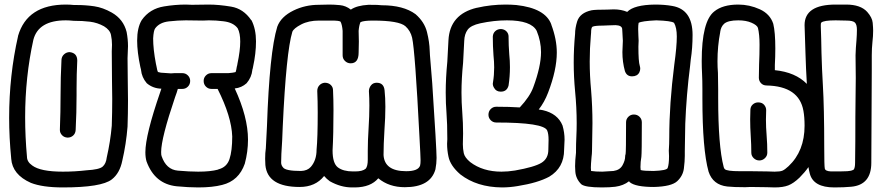

<svg xmlns="http://www.w3.org/2000/svg" viewBox="-20 -820 3860 840"><path d="M276 -218H275Q260 -219 251 -229Q242 -239 242 -251V-254Q245 -330 245 -405.5Q245 -481 249 -559Q250 -573 260.5 -582.5Q271 -592 285 -592Q318 -588 318 -555Q315 -494 315 -434V-404Q315 -328 311 -251Q310 -236 300 -227Q290 -218 276 -218ZM255 0Q166 0 115 -20Q34 -56 29 -126V-127Q20 -218 20 -305Q20 -490 59 -662V-663Q99 -800 268 -800Q286 -800 305 -798H318Q355 -798 392.5 -792.5Q430 -787 469 -765Q520 -736 534 -680Q540 -648 540 -618L538 -565Q538 -515 539 -466Q540 -424 540 -381Q540 -324 538 -266Q532 -190 515 -117Q504 -62 469 -35Q424 0 255 0ZM255 -69Q308 -69 359 -75Q414 -78 429 -91Q444 -104 447 -131Q463 -201 469 -270Q471 -329 471 -387L470 -465Q469 -514 469 -595L470 -624Q470 -646 465.5 -667.5Q461 -689 435 -705Q406 -721 374 -725Q342 -729 301 -729Q283 -731 268 -731Q148 -731 126 -646Q90 -483 90 -307Q90 -222 98 -134Q98 -112 121 -96Q157 -69 255 -69Z M847 -69Q901 -69 934 -78Q935 -78 935 -79Q972 -88 984 -124Q996 -160 996 -223Q993 -310 932 -431H905Q891 -431 881 -441Q871 -451 871 -466Q871 -480 881 -490Q891 -500 905 -500H979Q1002 -502 1008 -504L1011 -505Q1014 -514 1016 -528Q1018 -534 1019 -542Q1031 -599 1031 -638Q1031 -675 1020 -696Q1001 -722 957 -727Q926 -731 894 -731L868 -730L793 -731Q760 -731 719 -726.5Q678 -722 659 -696Q652 -687 650 -652Q650 -605 662 -542L665 -528Q668 -510 671 -505L684 -502L728 -499Q736 -499 743 -500H778Q792 -500 802 -490Q812 -480 812 -466Q812 -451 802 -441Q792 -431 778 -431H758Q754 -416 746 -395Q685 -215 685 -155Q685 -141 687 -137Q707 -78 758 -73.5Q809 -69 847 -69ZM847 0Q805 0 753 -5Q657 -15 621 -114Q616 -131 616 -154Q616 -229 681 -417Q683 -425 686 -432Q649 -433 622 -456Q600 -482 597 -514V-515L594 -527Q580 -593 580 -642Q580 -699 600 -732Q635 -782 698 -792Q746 -800 793 -800L820 -799L893 -800Q937 -800 991 -791Q1045 -782 1079 -732H1080Q1100 -693 1100 -639Q1100 -586 1087 -527Q1086 -520 1084 -515V-514Q1081 -482 1059 -456Q1037 -436 1007 -433Q1065 -308 1065 -209Q1065 -156 1051 -104Q1025 -29 952 -11Q910 0 847 0Z M1534 0H1520Q1471 0 1423 -27Q1409 -37 1398 -50Q1360 -2 1291 -2Q1150 -2 1141 -98L1140 -125Q1140 -152 1143 -171L1148 -269Q1159 -592 1193 -703Q1209 -747 1264 -774Q1315 -799 1375 -799L1421 -800Q1442 -800 1467.5 -797.5Q1493 -795 1515 -778Q1541 -796 1592 -799Q1640 -799 1650 -797Q1745 -797 1798 -758Q1837 -724 1848 -680Q1859 -636 1860 -598L1861 -579Q1865 -537 1871 -456Q1890 -168 1890 -129Q1890 -105 1885 -79Q1863 -1 1751 -1Q1682 -1 1635 -40Q1602 -1 1534 0ZM1534 -70Q1566 -70 1580 -82Q1589 -93 1589 -121V-160Q1589 -203 1592.5 -257.5Q1596 -312 1596 -358Q1596 -391 1594 -421Q1594 -435 1603 -446.5Q1612 -458 1628 -458Q1659 -458 1662.5 -425Q1666 -392 1666 -353Q1666 -306 1662 -252Q1658 -187 1658 -142Q1662 -71 1757 -71Q1810 -71 1818 -96Q1820 -104 1820 -119Q1820 -134 1815 -224Q1796 -597 1783 -655Q1776 -685 1754 -705Q1726 -730 1612 -730Q1571 -730 1557 -723Q1551 -709 1549 -685Q1550 -667 1550 -638Q1550 -609 1549 -590Q1549 -543 1514 -543Q1500 -543 1489.5 -553Q1479 -563 1479 -578V-685Q1477 -711 1470 -725Q1465 -730 1431 -730H1376Q1330 -730 1297.5 -713Q1265 -696 1259 -681Q1232 -592 1217 -266Q1215 -204 1211 -147L1210 -109Q1210 -97 1218 -88Q1228 -72 1297 -72Q1325 -73 1340 -90Q1365 -119 1365 -165Q1370 -216 1370 -328Q1370 -377 1368 -422Q1368 -437 1377.5 -447Q1387 -457 1401 -458Q1417 -458 1427 -448.5Q1437 -439 1437 -425Q1439 -383 1439 -338Q1439 -233 1435 -162Q1435 -105 1458.5 -87.5Q1482 -70 1524 -70Z M2171 -419Q2151 -419 2142 -435Q2136 -444 2136 -454L2137 -461Q2142 -491 2142 -525Q2142 -550 2139 -578Q2136 -618 2136 -660Q2137 -675 2147 -684Q2157 -693 2172 -693Q2187 -692 2196 -682.5Q2205 -673 2205 -660V-657Q2205 -622 2208 -583Q2211 -554 2211 -526Q2211 -486 2205 -446Q2198 -419 2171 -419ZM2176 0Q2066 -1 1994 -57Q1950 -95 1942 -135Q1936 -163 1936 -191L1937 -211Q1937 -280 1933.5 -324Q1930 -368 1930 -415Q1930 -479 1937 -550L1942 -644Q1948 -758 2066 -786H2067Q2128 -800 2192 -800Q2215 -800 2239 -798Q2366 -784 2392 -713V-712Q2416 -648 2416 -590Q2416 -514 2378 -415Q2362 -373 2337 -341L2355 -338Q2420 -323 2441 -271Q2450 -240 2450 -209L2448 -165Q2448 -86 2383 -47Q2333 -20 2245 -6Q2210 0 2176 0ZM2174 -69Q2202 -69 2233 -74Q2318 -89 2348.5 -107.5Q2379 -126 2379 -165L2380 -208Q2380 -235 2374 -249Q2359 -284 2151 -284Q2137 -284 2127 -294Q2117 -304 2117 -318Q2117 -333 2127 -343Q2137 -353 2151 -353Q2209 -353 2254 -350Q2298 -397 2313 -438Q2347 -530 2347 -592Q2347 -639 2328 -685Q2304 -731 2198 -731Q2142 -731 2081 -718Q2040 -709 2026 -690Q2012 -671 2011 -641L2006 -545Q1999 -475 1999 -415Q1999 -372 2002.5 -327.5Q2006 -283 2006 -236L2005 -189Q2005 -169 2009 -150Q2013 -131 2037 -111Q2092 -69 2174 -69Z M2615 -69 2664 -72Q2692 -76 2703.5 -97Q2715 -118 2715 -135Q2715 -141 2717 -146Q2719 -156 2719 -285Q2719 -299 2729 -309Q2739 -319 2753 -319Q2768 -319 2778 -309Q2788 -299 2788 -285Q2788 -151 2786 -134Q2782 -112 2782 -89Q2782 -82 2783 -76Q2796 -72 2839 -72Q2897 -74 2901 -85Q2907 -101 2907 -137L2906 -161Q2908 -189 2908 -219Q2908 -365 2930 -537Q2941 -616 2941 -660Q2941 -699 2929 -720Q2917 -729 2851 -731Q2787 -728 2774 -720Q2772 -710 2772 -693Q2772 -675 2773 -663Q2774 -651 2774 -642L2773 -616Q2773 -551 2779 -532Q2781 -526 2781 -519Q2781 -512 2777 -503Q2768 -486 2745 -486Q2722 -486 2714 -509Q2703 -549 2703 -592L2705 -642Q2705 -649 2704 -659Q2703 -669 2703 -678Q2703 -687 2702 -694Q2700 -709 2673 -710Q2656 -710 2642.5 -709Q2629 -708 2618 -708Q2582 -708 2572 -703Q2566 -699 2566 -676L2565 -664Q2560 -608 2560 -551Q2560 -489 2566 -426Q2572 -353 2572 -281Q2572 -249 2571 -219Q2570 -189 2570 -159Q2570 -149 2568 -133Q2565 -100 2565 -86L2566 -72Q2585 -69 2615 -69ZM2613 0Q2540 0 2523 -14Q2499 -38 2497 -70L2496 -93Q2496 -117 2500 -152V-159Q2500 -191 2501.5 -221Q2503 -251 2503 -281Q2503 -350 2496 -421Q2490 -484 2490 -546Q2490 -609 2496 -672Q2496 -697 2505 -726Q2517 -764 2568 -775Q2584 -778 2637 -778Q2650 -779 2665 -779Q2698 -779 2724 -768Q2754 -799 2846 -800Q2888 -800 2921 -794Q3010 -779 3010 -667Q3010 -610 3002 -559L2999 -530Q2983 -405 2978 -278V-277Q2977 -249 2977 -219Q2977 -189 2976 -158V-138Q2976 -115 2972 -83Q2968 -51 2943 -27.5Q2918 -4 2841 -2Q2760 -2 2735 -23L2732 -27Q2708 -8 2672 -3Q2648 0 2613 0Z M3302 -118Q3288 -118 3277.5 -128Q3267 -138 3267 -152Q3267 -187 3264.5 -224.5Q3262 -262 3262 -298Q3262 -320 3263 -341Q3264 -355 3274 -363.5Q3284 -372 3297 -372Q3314 -372 3323 -361.5Q3332 -351 3332 -338L3331 -297Q3331 -264 3334 -227Q3337 -190 3337 -152Q3337 -138 3326.5 -128Q3316 -118 3302 -118ZM3369 -69Q3393 -69 3403.5 -73.5Q3414 -78 3430 -93Q3500 -159 3500 -270Q3500 -308 3495 -335Q3476 -443 3334 -446Q3319 -446 3309.5 -456Q3300 -466 3300 -480L3301 -538Q3303 -581 3303 -625Q3303 -669 3296 -698Q3292 -710 3268 -720.5Q3244 -731 3210 -731Q3165 -731 3148 -716Q3134 -703 3131 -681V-680Q3119 -618 3119 -552Q3119 -527 3121 -501Q3122 -469 3122 -430V-392Q3122 -181 3146 -90Q3147 -84 3151 -80Q3160 -71 3216 -71H3263Q3311 -71 3337 -70ZM3636 -731Q3583 -731 3573 -721Q3571 -719 3571 -711V-704Q3573 -652 3574 -588Q3576 -516 3580 -449Q3586 -348 3586 -176Q3586 -94 3588.5 -82.5Q3591 -71 3616 -70Q3671 -70 3687 -71Q3703 -72 3711 -76L3715 -78Q3721 -86 3721 -108Q3721 -163 3722 -202Q3722 -324 3723 -386Q3724 -431 3724 -479L3723 -578Q3724 -612 3727 -643Q3729 -669 3729 -690Q3729 -712 3720.5 -721Q3712 -730 3682 -730ZM3517 -89Q3501 -66 3478 -43Q3452 -18 3429 -9Q3406 0 3369 0L3335 -1Q3307 -2 3263 -2Q3251 -2 3240 -1Q3190 -1 3162 -4Q3099 -11 3080 -69Q3053 -166 3053 -390V-430Q3053 -468 3051.5 -497Q3050 -526 3050 -553Q3050 -727 3105 -770Q3142 -800 3210 -800Q3259 -800 3304 -779.5Q3349 -759 3363 -716Q3372 -679 3372 -608Q3372 -572 3370 -536V-513Q3460 -504 3510 -453Q3506 -518 3504 -586L3500 -710Q3500 -800 3636 -800H3682Q3745 -800 3774 -768Q3796 -743 3798 -720.5Q3800 -698 3800 -686Q3800 -662 3797 -637Q3794 -608 3794 -578V-511L3792 -108Q3792 -11 3704 -3Q3673 0 3630 0Q3539 0 3523 -60Q3519 -75 3517 -89Z"/></svg>

Font: Bubblez Graffiti
Style: Regular
Weight: 400
Designer: GGBotNet
Foundry: GGBotNet
Version: 1.00